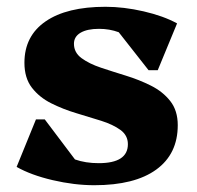

<svg xmlns="http://www.w3.org/2000/svg" viewBox="-20 -531 580 566"><path d="M258 15Q199 15 135 0Q71 -15 29 -39L86 -179H112L201 -61Q232 -50 271 -50Q357 -50 357 -106Q357 -132 335 -148Q313 -164 278 -175Q243 -186 204.5 -197.5Q166 -209 131 -226.5Q96 -244 74 -272.5Q52 -301 52 -346Q52 -425 114.5 -468Q177 -511 291 -511Q345 -511 403.5 -497.5Q462 -484 502 -462L445 -324H418L330 -436Q303 -446 272 -446Q237 -446 217.5 -434.5Q198 -423 198 -402Q198 -376 220.5 -359.5Q243 -343 277.5 -331.5Q312 -320 351 -308Q390 -296 425 -278.5Q460 -261 482 -233Q504 -205 504 -162Q504 -77 440.5 -31Q377 15 258 15Z"/></svg>

Font: Platypi
Style: Bold
Weight: 700
Designer: David Sargent
Foundry: Bolt Cutter Type
Version: Version 1.200; ttfautohint (v1.8.4.7-5d5b)